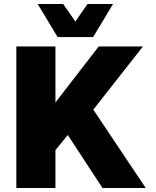

<svg xmlns="http://www.w3.org/2000/svg" viewBox="-20 -943 780 963"><path d="M62 0V-710H258V-429L475 -710H697L448 -393L711 0H494L320 -266L258 -190V0ZM169 -923H297L358 -835L419 -923H547L447 -757H269Z"/></svg>

Font: Geist Black
Style: Regular
Weight: 400
Designer: Basement.studio, Andrés Briganti, Mateo Zaragoza
Foundry: Basement.studio, Vercel, Andrés Briganti, Guido Ferreyra, Mateo Zaragoza
Version: Version 1.401